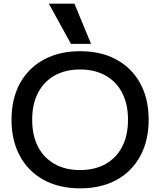

<svg xmlns="http://www.w3.org/2000/svg" viewBox="-20 -1020 876 1050"><path d="M418 10Q304 10 219.5 -36Q135 -82 89 -166.5Q43 -251 43 -365Q43 -480 89 -564Q135 -648 219.5 -694Q304 -740 418 -740Q533 -740 617 -694Q701 -648 747 -564Q793 -480 793 -365Q793 -251 747 -166.5Q701 -82 617 -36Q533 10 418 10ZM418 -90Q499 -90 558 -123.5Q617 -157 648.5 -218.5Q680 -280 680 -365Q680 -450 648.5 -511.5Q617 -573 558 -606.5Q499 -640 418 -640Q337 -640 278 -606.5Q219 -573 187.5 -511.5Q156 -450 156 -365Q156 -280 187.5 -218.5Q219 -157 278 -123.5Q337 -90 418 -90ZM368 -780 247 -1000H387L478 -780Z"/></svg>

Font: M PLUS 2 Thin Medium
Style: Regular
Weight: 500
Version: Version 1.001